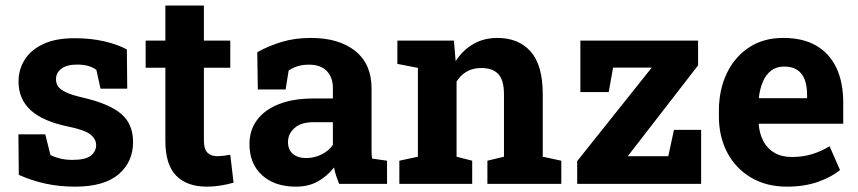

<svg xmlns="http://www.w3.org/2000/svg" viewBox="-20 -678 3165 708"><path d="M257.3 10.3Q198.2 10.3 147.2 -1Q96.2 -12.2 49.3 -33.2L47.9 -182.6H147L166 -106.4Q182.6 -98.1 202.4 -93.3Q222.2 -88.4 247.6 -88.4Q295.4 -88.4 314.9 -104Q334.5 -119.6 334.5 -143.1Q334.5 -165 313.7 -181.9Q293 -198.7 231 -211.4Q137.2 -231 92.8 -272Q48.3 -313 48.3 -377Q48.3 -420.9 70.6 -457Q92.8 -493.2 138.4 -515.1Q184.1 -537.1 255.4 -537.1Q314.9 -537.1 364.5 -525.6Q414.1 -514.2 447.8 -495.6L449.2 -351.1H350.6L335.4 -420.4Q322.3 -430.2 304.4 -435.1Q286.6 -439.9 264.2 -439.9Q226.6 -439.9 206.5 -424.8Q186.5 -409.7 186.5 -385.7Q186.5 -372.1 193.6 -360.4Q200.7 -348.6 221.7 -338.4Q242.7 -328.1 282.7 -318.8Q380.9 -296.4 425.8 -259Q470.7 -221.7 470.7 -154.3Q470.7 -80.6 417.2 -35.2Q363.8 10.3 257.3 10.3Z M743.2 10.3Q669.4 10.3 629.6 -30.3Q589.8 -70.8 589.8 -158.7V-428.2H517.1V-528.3H589.8V-657.7H731.9V-528.3H829.1V-428.2H731.9V-159.2Q731.9 -128.4 744.9 -115.2Q757.8 -102.1 780.3 -102.1Q792 -102.1 805.7 -103.8Q819.3 -105.5 829.1 -107.4L841.3 -4.4Q819.3 2 793.7 6.1Q768.1 10.3 743.2 10.3Z M1071.3 10.3Q992.7 10.3 946.3 -32Q899.9 -74.2 899.9 -147Q899.9 -196.8 927 -234.4Q954.1 -272 1007.1 -293.5Q1060.1 -314.9 1137.7 -314.9H1207.5V-354Q1207.5 -392.1 1185.3 -415.8Q1163.1 -439.5 1118.7 -439.5Q1095.7 -439.5 1077.4 -433.8Q1059.1 -428.2 1044.4 -418L1033.2 -348.1H930.7L928.7 -485.4Q970.2 -508.8 1018.6 -523.4Q1066.9 -538.1 1126.5 -538.1Q1230 -538.1 1290 -490Q1350.1 -441.9 1350.1 -352.5V-134.8Q1350.1 -124 1350.3 -113.5Q1350.6 -103 1352.1 -93.3L1407.2 -85.4V0H1230.5Q1225.1 -13.7 1219.7 -29.3Q1214.4 -44.9 1211.9 -60.5Q1186.5 -28.3 1152.1 -9Q1117.7 10.3 1071.3 10.3ZM1109.4 -95.2Q1139.2 -95.2 1166 -108.6Q1192.9 -122.1 1207.5 -144V-227.5H1137.2Q1090.3 -227.5 1066.2 -206.1Q1042 -184.6 1042 -154.3Q1042 -126 1059.8 -110.6Q1077.6 -95.2 1109.4 -95.2Z M1452.6 0V-85.4L1521 -100.1V-427.7L1445.3 -442.4V-528.3H1653.8L1660.2 -452.6Q1686.5 -493.2 1725.3 -515.6Q1764.2 -538.1 1814 -538.1Q1892.6 -538.1 1937 -487.8Q1981.4 -437.5 1981.4 -330.1V-100.1L2049.8 -85.4V0H1777.3V-85.4L1838.4 -100.1V-329.6Q1838.4 -382.8 1817.4 -405Q1796.4 -427.2 1754.9 -427.2Q1724.1 -427.2 1701.4 -414.3Q1678.7 -401.4 1663.6 -377.4V-100.1L1721.2 -85.4V0Z M2108.4 0V-84L2383.3 -428.7H2240.7L2224.6 -338.4H2120.1V-528.3H2554.2V-437L2294.9 -102.1H2444.3L2465.3 -199.2H2565.4V0Z M2881.8 10.3Q2806.2 10.3 2749.5 -23.2Q2692.9 -56.6 2661.9 -115.2Q2630.9 -173.8 2630.9 -249V-268.6Q2630.9 -347.2 2660.2 -408Q2689.5 -468.8 2742.4 -503.4Q2795.4 -538.1 2867.2 -538.1Q2868.2 -538.1 2869.1 -538.1Q2940.9 -538.1 2989.7 -509.8Q3038.6 -481.4 3064 -428.2Q3089.4 -375 3089.4 -299.3V-221.7H2778.8L2777.8 -218.8Q2780.8 -184.1 2795.2 -157Q2809.6 -129.9 2835.9 -114.5Q2862.3 -99.1 2899.9 -99.1Q2939 -99.1 2972.9 -109.1Q3006.8 -119.1 3039.1 -138.7L3077.6 -50.8Q3044.9 -24.4 2995.4 -7.1Q2945.8 10.3 2881.8 10.3ZM2779.8 -315.9H2956.1V-328.6Q2956.1 -360.8 2947.5 -384Q2939 -407.2 2920.2 -419.9Q2901.4 -432.6 2871.6 -432.6Q2843.3 -432.6 2823.7 -417.7Q2804.2 -402.8 2793.2 -377Q2782.2 -351.1 2778.3 -318.4Z"/></svg>

Font: Robotiche
Style: Bold
Weight: 700
Designer: Google
Version: Version 2.001